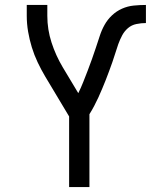

<svg xmlns="http://www.w3.org/2000/svg" viewBox="-20 -755 640 775"><path d="M259 0V-285L162 -447Q146 -474 132 -503.5Q118 -533 108.5 -564Q99 -595 93.5 -627Q88 -659 88 -691V-735H171V-691Q171 -636 188 -583.5Q205 -531 233 -484L296 -379Q307 -401 316 -424Q325 -447 334 -470Q343 -493 351 -516Q359 -539 367 -562.5Q375 -586 382.5 -609.5Q390 -633 402 -654.5Q414 -676 432 -693Q450 -710 472.5 -720Q495 -730 519.5 -732.5Q544 -735 569 -735V-662Q550 -662 530.5 -658Q511 -654 496.5 -641.5Q482 -629 473 -612Q464 -595 457.5 -577Q451 -559 445.5 -540.5Q440 -522 433.5 -504Q427 -486 420.5 -468Q414 -450 407 -432.5Q400 -415 392.5 -397Q385 -379 377 -361.5Q369 -344 360 -327Q351 -310 341 -294V0Z"/></svg>

Font: Bmono
Style: Regular
Weight: 400
Monospace: yes
Designer: Belleve Invis
Foundry: Belleve Invis
Version: Version 11.2.2; ttfautohint (v1.8.2)